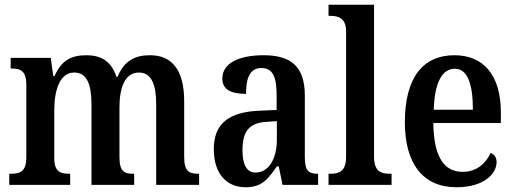

<svg xmlns="http://www.w3.org/2000/svg" viewBox="-20 -780 2171 810"><path d="M19 0H276V-47H273C235 -47 209 -55 209 -113V-315C209 -399 232 -474 293 -474C347 -474 366 -424 366 -338V0H546V-47H543C504 -47 484 -56 484 -118V-328C484 -406 505 -474 566 -474C619 -474 639 -424 639 -338V0H820V-47H817C779 -47 757 -56 757 -118V-353C757 -488 703 -547 613 -547C551 -547 504 -525 476 -456H471C450 -523 404 -547 345 -547C280 -547 239 -525 210 -459H205L194 -536H25V-491H27C66 -491 91 -482 91 -423V-117C91 -56 65 -47 27 -47H19Z M1016 10C1084 10 1110 -23 1148 -78H1156L1172 0H1322V-47H1319C1279 -47 1266 -63 1266 -118V-376C1266 -501 1207 -547 1091 -547C992 -547 918 -515 918 -449C918 -404 951 -384 1018 -384C1018 -449 1033 -493 1083 -493C1136 -493 1147 -447 1147 -373V-316L1076 -313C946 -308 882 -259 882 -151C882 -41 941 10 1016 10ZM1058 -52C1020 -52 1003 -87 1003 -146C1003 -222 1028 -262 1105 -266L1148 -269V-191C1148 -109 1113 -52 1058 -52Z M1366 0H1632V-47H1622C1587 -47 1558 -58 1558 -118V-760H1366V-713H1376C1404 -713 1440 -705 1440 -649V-118C1440 -58 1411 -47 1376 -47H1366Z M1906 10C2024 10 2075 -49 2075 -96C2075 -117 2064 -130 2050 -135C2030 -91 1991 -55 1932 -55C1853 -55 1810 -118 1808 -261H2093V-306C2093 -464 2019 -547 1897 -547C1764 -547 1688 -452 1688 -264C1688 -90 1764 10 1906 10ZM1975 -317H1810C1813 -429 1844 -490 1899 -490C1954 -490 1975 -422 1975 -317Z"/></svg>

Font: Noto Serif Bengali Condensed SemiBold
Style: Regular
Weight: 600
Width: 3
Designer: Juan Bruce, Universal Thirst, Indian Type Foundry and the Monotype Design Team.
Foundry: Monotype Imaging Inc.
Version: Version 2.003